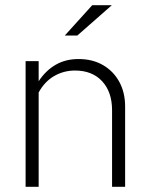

<svg xmlns="http://www.w3.org/2000/svg" viewBox="-20 -715 575 735"><path d="M78 0V-481H128V-404Q155 -445 193 -467Q231 -489 281 -489Q334 -489 374 -466Q414 -443 436.5 -402Q459 -361 459 -307V0H409V-293Q409 -363 371 -404Q333 -445 267 -445Q224 -445 187.5 -424Q151 -403 128 -361V0ZM228 -579 333 -695H408L276 -579Z"/></svg>

Font: Red Hat Text VF
Style: Regular
Weight: 300
Designer: Pentagram, MCKL
Foundry: Pentagram, MCKL
Version: Version 1.023